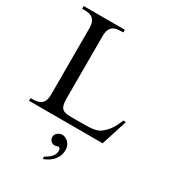

<svg xmlns="http://www.w3.org/2000/svg" viewBox="-218 -780 1047 1162"><g transform="rotate(30 305.5 -199.0)"><path d="M533.2 0H18.6V-18.6Q40 -18.6 58.1 -21Q76.2 -23.4 88.9 -31.7Q101.6 -40 108.6 -56.4Q115.7 -72.8 115.7 -101.1V-561Q115.7 -589.4 108.6 -605.7Q101.6 -622.1 88.9 -630.6Q76.2 -639.2 58.1 -641.4Q40 -643.6 18.6 -643.6V-662.1H306.2V-643.6Q284.2 -643.6 266.4 -641.4Q248.5 -639.2 235.6 -630.6Q222.7 -622.1 215.6 -605.7Q208.5 -589.4 208.5 -561V-125Q208.5 -96.7 213.4 -80.3Q218.3 -64 228.5 -55.7Q238.8 -47.4 254.4 -44.9Q270 -42.5 292 -42.5H358.9Q389.2 -42.5 410.9 -43.5Q432.6 -44.4 448.7 -47.6Q464.8 -50.8 477.1 -56.4Q489.3 -62 499.5 -71.3Q512.2 -82 521.7 -92.5Q531.2 -103 539.8 -115.7Q548.3 -128.4 556.4 -144.5Q564.5 -160.6 573.7 -182.6L590.8 -180.2ZM359.4 147.9Q359.4 176.3 348.6 196.5Q337.9 216.8 323.2 230.5Q308.6 244.1 292.7 252.2Q276.9 260.3 266.6 263.7V247.1Q275.9 241.7 286.4 234.9Q296.9 228 305.7 219.2Q314.5 210.4 320.3 199.2Q326.2 188 326.2 173.3Q326.2 159.7 320.8 155.5Q315.4 151.4 312.5 151.4Q308.1 151.4 300.3 154.1Q292.5 156.7 285.6 156.7Q279.3 156.7 272.9 154.1Q266.6 151.4 261.5 146.5Q256.3 141.6 253.2 134.5Q250 127.4 250 118.7Q250 108.4 254.6 100.6Q259.3 92.8 266.4 87.6Q273.4 82.5 281.5 79.8Q289.6 77.1 296.9 77.1Q307.6 77.1 318.8 82Q330.1 86.9 339.1 96.2Q348.1 105.5 353.8 118.4Q359.4 131.3 359.4 147.9Z"/></g></svg>

Font: Doulos SIL Eur
Style: Regular
Weight: 400
Designer: Walt Agee, Victor Gaultney, Peter Martin, Debbi Hosken, Becca Hirsbrunner
Foundry: SIL International
Version: Version 5.000